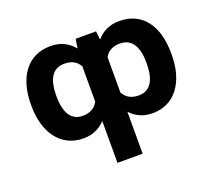

<svg xmlns="http://www.w3.org/2000/svg" viewBox="-124 -704 1198 1073"><g transform="rotate(-20 475.5 -167.5)"><path d="M58.2 -269.2V-259.2C58.2 -105.1 134.2 9.9 270.6 9.9C326.7 9.9 369.3 -11 401.3 -45.8V203.1H551.1V-46.5C583.1 -11.4 626.1 9.9 682.5 9.9C818.9 9.9 892.8 -105.8 892.8 -259.2V-271C892.8 -431.5 819.6 -538.4 681.1 -538.4C622.2 -538.4 578.1 -516 545.8 -477.3L540.1 -528.4H419L410.2 -473.4C377.5 -514.2 332.7 -538.4 271.7 -538.4C133.9 -538.4 58.2 -429 58.2 -269.2ZM310 -419.4C355.8 -419.4 384.2 -402 401.3 -370.7V-161.2C385.3 -130.7 358 -110.1 309.3 -110.1C229.4 -110.1 208.1 -186.8 208.1 -259.2V-269.2C208.1 -354.4 235.4 -419.4 310 -419.4ZM551.1 -370.4C567.8 -401.3 595.9 -419 642 -419C716.3 -419 744.7 -355.5 744.7 -271V-259.2C744.7 -178.3 718.8 -110.1 643.5 -110.1C595.5 -110.1 567.8 -130 551.1 -160.5Z"/></g></svg>

Font: Inter-Hewn
Style: Bold
Weight: 700
Designer: Rasmus Andersson
Foundry: rsms
Version: Version 3.012;git-f93a4a705